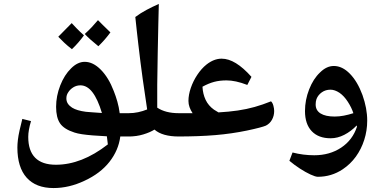

<svg xmlns="http://www.w3.org/2000/svg" viewBox="-20 -835 1931 972"><path d="M251 117Q162 117 115 64.5Q68 12 68 -88Q68 -105 70.5 -126.5Q73 -148 79 -175Q85 -202 93 -233L137 -222Q123 -175 123 -142Q123 -72 158 -36.5Q193 -1 263 -1Q328 -1 393.5 -26.5Q459 -52 526 -104L521 -145Q481 -147 449.5 -149.5Q418 -152 395 -155.5Q372 -159 357 -164Q304 -181 284 -210.5Q264 -240 264 -294Q264 -349 285 -402.5Q306 -456 340 -489Q373 -522 409 -522Q451 -522 490.5 -482Q530 -442 556 -374Q566 -349 574 -321Q582 -293 586 -262H641Q649 -262 649 -254V-152Q649 -144 641 -144H589Q580 -74 534 -15.5Q488 43 408 80Q330 117 251 117ZM496 -263Q475 -333 448 -368Q421 -403 387 -403Q367 -403 350.5 -392.5Q334 -382 325 -367Q316 -354 316 -337Q316 -322 323.5 -310.5Q331 -299 345 -290Q369 -275 415 -269Q427 -268 446.5 -266.5Q466 -265 496 -263ZM478 -601Q457 -618 440 -633Q423 -648 409 -663Q428 -680 444.5 -697.5Q461 -715 476 -733Q485 -723 501 -708Q517 -693 539 -671Q512 -634 478 -601ZM344 -586Q322 -603 305 -619Q288 -635 275 -649Q292 -666 309 -683.5Q326 -701 343 -718Q352 -708 367.5 -692Q383 -676 405 -656Q392 -638 377 -620.5Q362 -603 344 -586Z M632 -144Q624 -144 624 -152V-254Q624 -262 632 -262Q656 -262 679.5 -267Q703 -272 725 -281Q714 -352 702.5 -435Q691 -518 680 -613Q676 -645 672.5 -679Q669 -713 665 -749Q692 -769 722 -785Q752 -801 784 -815Q783 -778 781.5 -712.5Q780 -647 778.5 -567.5Q777 -488 776 -406Q776 -363 776 -337.5Q776 -312 776 -290Q818 -262 885 -262Q894 -262 894 -254V-152Q894 -144 885 -144Q802 -144 762 -179Q740 -165 705.5 -154.5Q671 -144 632 -144Z M877 -144Q869 -144 869 -152V-254Q869 -262 877 -262Q897 -262 916.5 -262Q936 -262 955 -262Q945 -277 939.5 -292.5Q934 -308 934 -324Q934 -355 946 -390Q958 -425 979 -456.5Q1000 -488 1025 -508Q1063 -538 1102 -538Q1137 -538 1174.5 -515Q1212 -492 1253 -446L1232 -405Q1201 -417 1175 -422.5Q1149 -428 1127 -428Q1092 -428 1064 -420.5Q1036 -413 1005 -396Q1007 -359 1021 -329.5Q1035 -300 1063 -280Q1075 -272 1086 -266Q1139 -269 1183.5 -275.5Q1228 -282 1269 -293.5Q1310 -305 1352 -322Q1360 -315 1364 -300Q1368 -285 1368 -273Q1368 -249 1357 -229Q1346 -209 1326 -199Q1317 -195 1292.5 -188.5Q1268 -182 1230 -174Q1153 -158 1070 -151Q987 -144 877 -144Z M1589 60Q1577 60 1552 48.5Q1527 37 1498.5 18.5Q1470 0 1445 -21L1461 -63Q1488 -56 1515.5 -52.5Q1543 -49 1571 -49Q1649 -49 1707 -87.5Q1765 -126 1787 -193L1786 -200Q1757 -170 1723 -152.5Q1689 -135 1654 -135Q1592 -135 1558 -171Q1524 -207 1524 -273Q1524 -329 1545 -382.5Q1566 -436 1600 -468Q1633 -501 1670 -501Q1713 -501 1751.5 -461.5Q1790 -422 1815 -354Q1827 -320 1833 -288Q1839 -256 1839 -224Q1839 -174 1824 -127Q1809 -80 1781.5 -42Q1754 -4 1715 22Q1658 60 1589 60ZM1674 -245Q1697 -245 1720.5 -249.5Q1744 -254 1769 -262Q1760 -290 1741 -319.5Q1722 -349 1699 -365Q1675 -381 1653 -381Q1628 -381 1609 -367.5Q1590 -354 1582 -333Q1578 -321 1578 -306Q1578 -276 1603 -260.5Q1628 -245 1674 -245Z"/></svg>

Font: Noto Naskh Arabic UI
Style: Regular
Weight: 400
Designer: Monotype Design Team, David Williams, Mohamad Dakak and Nizar Qandah
Foundry: Monotype Imaging Inc.
Version: Version 2.014